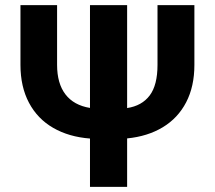

<svg xmlns="http://www.w3.org/2000/svg" viewBox="-20 -727 836 747"><path d="M736.3 -707V-474.6Q736.3 -390.6 704.3 -329.1Q672.4 -267.6 613.3 -231.9Q554.2 -196.3 474.6 -188.5V0H330.1V-188Q248 -194.3 187 -229.5Q126 -264.6 92.8 -327.1Q59.6 -389.6 59.6 -474.6V-707H202.1V-474.6Q202.1 -402.3 234.6 -359.9Q267.1 -317.4 330.1 -307.1V-707H474.6V-306.6Q532.2 -315.4 562.5 -355.7Q592.8 -396 592.8 -474.6V-707Z"/></svg>

Font: Pretendard Std
Style: Bold
Weight: 700
Designer: Base glyphs from Inter by Rasmus Andersson; Hangeul glyphs from Noto Sans CJK(Source Han Sans) by Jang Soo-young and Kan
Foundry: Kil Hyung-jin
Version: Version 1.309